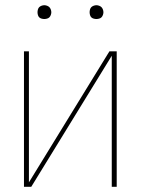

<svg xmlns="http://www.w3.org/2000/svg" viewBox="-20 -717 540 737"><path d="M72 0V-520H91V-17L400 -520H428V0H409V-503L100 0ZM350 -644Q345 -644 339.5 -645.5Q334 -647 330.5 -650.5Q327 -654 325.5 -659.5Q324 -665 324 -670Q324 -675 325.5 -680.5Q327 -686 330.5 -689.5Q334 -693 339.5 -695Q345 -697 350 -697Q355 -697 360.5 -695Q366 -693 369.5 -689.5Q373 -686 375 -680.5Q377 -675 377 -670Q377 -665 375 -659.5Q373 -654 369.5 -650.5Q366 -647 360.5 -645.5Q355 -644 350 -644ZM150 -644Q145 -644 139.5 -645.5Q134 -647 130.5 -650.5Q127 -654 125.5 -659.5Q124 -665 124 -670Q124 -675 125.5 -680.5Q127 -686 130.5 -689.5Q134 -693 139.5 -695Q145 -697 150 -697Q155 -697 160.5 -695Q166 -693 169.5 -689.5Q173 -686 175 -680.5Q177 -675 177 -670Q177 -665 175 -659.5Q173 -654 169.5 -650.5Q166 -647 160.5 -645.5Q155 -644 150 -644Z"/></svg>

Font: Iosevka Curly Thin
Style: Regular
Weight: 100
Monospace: yes
Designer: Belleve Invis
Foundry: Belleve Invis
Version: Version 22.1.2; ttfautohint (v1.8.4)